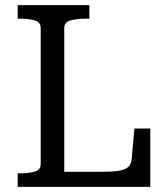

<svg xmlns="http://www.w3.org/2000/svg" viewBox="-20 -730 649 750"><path d="M329 -710H49V-657H60Q94 -657 116.5 -650Q139 -643 139 -620V-89Q139 -67 116.5 -60Q94 -53 60 -53H49V0H567V-228H505L494 -106Q492 -87 479.5 -76.5Q467 -66 441.5 -62.5Q416 -59 375 -59H231V-621Q231 -643 255 -650Q279 -657 315 -657H329Z"/></svg>

Font: Roboto Serif 20pt SemiCondensed
Style: Regular
Weight: 400
Width: 4
Version: Version 1.008